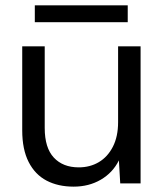

<svg xmlns="http://www.w3.org/2000/svg" viewBox="-20 -685 615 717"><path d="M255 12Q197 12 154 -10.5Q111 -33 87 -80Q63 -127 63 -198V-512H147V-207Q147 -133 181 -96.5Q215 -60 274 -60Q316 -60 349 -79.5Q382 -99 401.5 -137Q421 -175 421 -229V-512H505V0H429L424 -86Q401 -40 356.5 -14Q312 12 255 12ZM110 -602V-665H457V-602Z"/></svg>

Font: DM Sans 12pt
Style: Regular
Weight: 400
Version: Version 4.004;gftools[0.9.30]